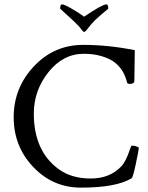

<svg xmlns="http://www.w3.org/2000/svg" viewBox="-20 -858 681 884"><path d="M586.9 -187.5Q604.5 -187.5 619.1 -178.7Q619.1 -168 605.5 -104Q591.8 -40 585.9 -37.1Q514.6 5.9 352.5 5.9Q223.6 5.9 133.3 -88.9Q43 -183.6 43 -318.4Q43 -453.1 135.7 -552.2Q228.5 -651.4 363.3 -651.4Q478.5 -651.4 600.6 -627Q598.6 -496.1 598.6 -486.3Q598.6 -471.7 578.1 -471.7Q568.4 -471.7 565.4 -476.6Q551.3 -538.1 505.4 -572.8Q485.4 -587.9 448.7 -599.1Q412.1 -610.4 366.2 -610.4Q270.5 -610.4 203.1 -525.9Q135.7 -441.4 135.7 -335Q135.7 -163.1 249.5 -79.6Q308.6 -36.1 397.5 -36.1Q486.3 -36.1 539.1 -92.8Q560.1 -115.2 578.6 -171.4Q584 -187.5 586.9 -187.5ZM469.7 -837.9Q478.5 -837.9 478.5 -818.4Q478.5 -817.4 464.4 -806.2Q450.2 -794.9 418 -765.6Q398.4 -746.1 385.7 -728.5Q373 -710.9 367.2 -710.9Q364.3 -710.9 357.4 -718.8Q343.8 -738.3 323.2 -757.3Q302.7 -776.4 281.7 -795.4Q260.7 -814.5 256.8 -818.4Q256.8 -837.9 266.1 -837.9Q275.4 -837.9 309.6 -818.4Q343.8 -798.8 367.2 -781.2Q451.2 -837.9 469.7 -837.9Z"/></svg>

Font: CrimsonText-Roman
Style: Roman
Weight: 400
Version: Version 0.13